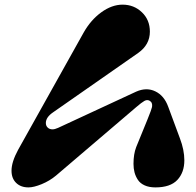

<svg xmlns="http://www.w3.org/2000/svg" viewBox="-20 -795 847 830"><path d="M651.9 15.1Q624.5 15.1 605.2 6.3Q585.9 -2.4 575.9 -17.8Q565.9 -33.2 561.5 -50Q557.1 -66.9 557.1 -86.9Q557.1 -128.9 568.8 -159.2L617.2 -277.8Q635.3 -322.3 637.2 -332.5Q640.6 -352.1 626 -359.9Q615.7 -365.2 604 -358.6Q592.3 -352.1 567.9 -331.1Q566.4 -329.6 565.4 -328.9Q564.5 -328.1 562.7 -326.7Q561 -325.2 559.8 -324Q558.6 -322.8 557.1 -321.8L222.2 -36.1Q194.8 -13.2 160.4 1Q126 15.1 103 15.1Q69.8 15.1 49.8 -4.4Q29.8 -23.9 29.8 -57.1Q29.8 -94.7 58.1 -147L340.8 -652.8Q371.6 -708 417.5 -741.5Q463.4 -774.9 509.8 -774.9Q559.1 -774.9 593.5 -741.9Q627.9 -709 627.9 -658.2Q627.9 -601.6 577.1 -565.9L209 -309.1Q178.2 -288.1 178.2 -263.2Q178.2 -251 186.3 -243.4Q194.3 -235.8 207 -235.8Q216.8 -235.8 231 -242.2L568.8 -398.9Q613.3 -418.5 651.4 -400.1Q689.5 -381.8 707 -334L757.8 -196.8Q776.9 -146.5 776.9 -102.1Q776.9 -49.3 746.6 -17.1Q716.3 15.1 651.9 15.1Z"/></svg>

Font: Pilowlava
Style: Regular
Weight: 400
Designer: Anton Moglia, Jérémy Landes, Maksym Kobuzan (Cyrillic), Velvetyne Type Foundry
Foundry: Anton Moglia, Jérémy Landes, Velvetyne Type Foundry
Version: Version 1.001;hotconv 1.0.109;makeotfexe 2.5.65596